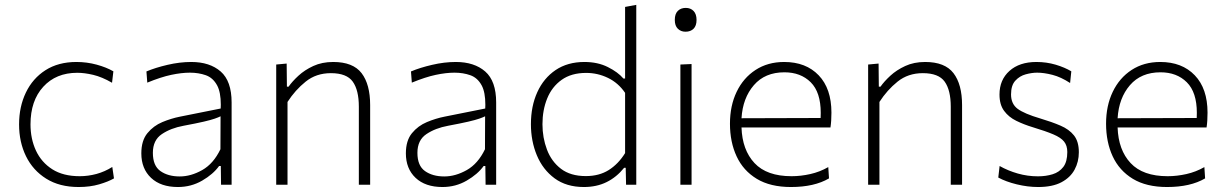

<svg xmlns="http://www.w3.org/2000/svg" viewBox="-20 -760 5040 790"><path d="M303.5 9.5Q225 9.5 170.2 -24.8Q115.5 -59 87 -117.2Q58.5 -175.5 58.5 -248Q58.5 -321 86.5 -379.2Q114.5 -437.5 167.2 -471.2Q220 -505 294.5 -505Q337.5 -505 377.8 -494Q418 -483 446.5 -466.5L441 -419.5Q399.5 -443.5 363.5 -452Q327.5 -460.5 298 -460.5Q210.5 -460.5 158 -403Q105.5 -345.5 105.5 -248.5Q105.5 -188.5 128 -140.2Q150.5 -92 195.2 -63.5Q240 -35 308 -35Q342.5 -35 376.8 -44.2Q411 -53.5 442 -73L449 -26Q425.5 -12.5 388 -1.5Q350.5 9.5 303.5 9.5Z M712 9.5Q641.5 9.5 601.5 -28.2Q561.5 -66 561.5 -129Q561.5 -181.5 586.5 -212Q611.5 -242.5 648.2 -257.8Q685 -273 720.5 -280L888 -313.5Q888.5 -321.5 888.5 -329Q888.5 -380.5 873.5 -408.5Q856.5 -440 826.8 -450.5Q797 -461 761.5 -461Q727 -461 684.5 -452Q642 -443 586 -420L582.5 -466Q619 -481.5 669.2 -493.2Q719.5 -505 767 -505Q843 -505 888 -465.8Q933 -426.5 933 -338.5V0H889.5L888.5 -77H881.5Q857 -43 811.8 -16.8Q766.5 9.5 712 9.5ZM719.5 -34Q765.5 -34 812 -60.2Q858.5 -86.5 887 -146L887.5 -281.5Q878.5 -277 863.5 -271.8Q848.5 -266.5 818.5 -259.5Q788.5 -252.5 735 -242.5Q683 -233 646 -208.2Q609 -183.5 609 -131Q609 -78 640.2 -56Q671.5 -34 719.5 -34Z M1116.5 0V-494.5L1159.5 -498.5L1160.5 -403.5H1167.5Q1182.5 -425 1208 -448.5Q1233.5 -472 1269.2 -488.5Q1305 -505 1351 -505Q1432.5 -505 1467.8 -459Q1503 -413 1503 -327.5V0H1456.5V-321Q1456.5 -389 1431.5 -424Q1406.5 -459 1341.5 -459Q1281 -459 1237.8 -424.2Q1194.5 -389.5 1163 -340.5V0Z M1800.5 9.5Q1730 9.5 1690 -28.2Q1650 -66 1650 -129Q1650 -181.5 1675 -212Q1700 -242.5 1736.8 -257.8Q1773.5 -273 1809 -280L1976.5 -313.5Q1977 -321.5 1977 -329Q1977 -380.5 1962 -408.5Q1945 -440 1915.2 -450.5Q1885.5 -461 1850 -461Q1815.5 -461 1773 -452Q1730.5 -443 1674.5 -420L1671 -466Q1707.5 -481.5 1757.8 -493.2Q1808 -505 1855.5 -505Q1931.5 -505 1976.5 -465.8Q2021.5 -426.5 2021.5 -338.5V0H1978L1977 -77H1970Q1945.5 -43 1900.2 -16.8Q1855 9.5 1800.5 9.5ZM1808 -34Q1854 -34 1900.5 -60.2Q1947 -86.5 1975.5 -146L1976 -281.5Q1967 -277 1952 -271.8Q1937 -266.5 1907 -259.5Q1877 -252.5 1823.5 -242.5Q1771.5 -233 1734.5 -208.2Q1697.5 -183.5 1697.5 -131Q1697.5 -78 1728.8 -56Q1760 -34 1808 -34Z M2382.5 9.5Q2310.5 9.5 2262 -26.2Q2213.5 -62 2189 -120.8Q2164.5 -179.5 2164.5 -249Q2164.5 -323 2190.8 -380.8Q2217 -438.5 2266.2 -471.8Q2315.5 -505 2384.5 -505Q2439.5 -505 2481.2 -484Q2523 -463 2545 -437H2552V-731.5L2598 -740V0H2556L2554.5 -69.5H2548Q2517 -31 2476 -10.8Q2435 9.5 2382.5 9.5ZM2390.5 -35.5Q2445 -35.5 2484.5 -60.2Q2524 -85 2552 -130V-378Q2524 -419 2481.5 -439.5Q2439 -460 2392 -460Q2331 -460 2291 -431.5Q2251 -403 2231.5 -355Q2212 -307 2212 -249Q2212 -193.5 2230.5 -144.5Q2249 -95.5 2288.2 -65.5Q2327.5 -35.5 2390.5 -35.5Z M2779.5 0V-494.5L2825.5 -496.5V0ZM2800.5 -629.5Q2781.5 -629.5 2769 -641.8Q2756.5 -654 2756.5 -678Q2756.5 -703 2769 -715.2Q2781.5 -727.5 2801.5 -727.5Q2821.5 -727.5 2833.8 -714.8Q2846 -702 2846 -678Q2846 -654 2833.8 -641.8Q2821.5 -629.5 2800.5 -629.5Z M3234.5 9.5Q3149.5 9.5 3093.8 -24.2Q3038 -58 3010.8 -116.8Q2983.5 -175.5 2983.5 -251Q2983.5 -325 3011 -382.2Q3038.5 -439.5 3088.8 -472.2Q3139 -505 3206.5 -505Q3296 -505 3348.5 -450.2Q3401 -395.5 3401 -296.5Q3401 -261 3397 -235.5H3031Q3034 -143 3084.5 -89Q3135 -35 3237 -35Q3275 -35 3314 -43.8Q3353 -52.5 3388 -72.5L3391 -26Q3330.5 9.5 3234.5 9.5ZM3207.5 -462.5Q3127.5 -462.5 3081.8 -409.5Q3036 -356.5 3031 -273.5L3356.5 -274.5Q3357 -283.5 3357 -295.5Q3357 -380.5 3315.8 -421.5Q3274.5 -462.5 3207.5 -462.5Z M3552 0V-494.5L3595 -498.5L3596 -403.5H3603Q3618 -425 3643.5 -448.5Q3669 -472 3704.8 -488.5Q3740.5 -505 3786.5 -505Q3868 -505 3903.2 -459Q3938.5 -413 3938.5 -327.5V0H3892V-321Q3892 -389 3867 -424Q3842 -459 3777 -459Q3716.5 -459 3673.2 -424.2Q3630 -389.5 3598.5 -340.5V0Z M4251.5 9.5Q4208.5 9.5 4163.5 -1.5Q4118.5 -12.5 4087.5 -29.5L4093 -77Q4127.5 -57.5 4167.8 -46Q4208 -34.5 4251 -34.5Q4283.5 -34.5 4311 -43Q4338.5 -51.5 4355 -73Q4371.5 -94.5 4371.5 -134.5Q4371.5 -161 4358.2 -177.5Q4345 -194 4313.8 -207.2Q4282.5 -220.5 4229.5 -236.5Q4193 -247.5 4161.8 -262.8Q4130.5 -278 4111.5 -303.8Q4092.5 -329.5 4092.5 -371Q4092.5 -431.5 4133.5 -468.2Q4174.5 -505 4244.5 -505Q4286 -505 4323.8 -493.8Q4361.5 -482.5 4388 -466.5L4383 -418.5Q4345.5 -443 4310.5 -452Q4275.5 -461 4247.5 -461Q4225.5 -461 4200.5 -454.2Q4175.5 -447.5 4157.8 -428.2Q4140 -409 4140 -371.5Q4140 -332.5 4167.2 -312.2Q4194.5 -292 4260.5 -272.5Q4307.5 -258.5 4343.2 -243.2Q4379 -228 4399 -202.8Q4419 -177.5 4419 -133.5Q4419 -94.5 4401.5 -62Q4384 -29.5 4347.2 -10Q4310.5 9.5 4251.5 9.5Z M4782 9.5Q4697 9.5 4641.2 -24.2Q4585.5 -58 4558.2 -116.8Q4531 -175.5 4531 -251Q4531 -325 4558.5 -382.2Q4586 -439.5 4636.2 -472.2Q4686.5 -505 4754 -505Q4843.5 -505 4896 -450.2Q4948.5 -395.5 4948.5 -296.5Q4948.5 -261 4944.5 -235.5H4578.5Q4581.5 -143 4632 -89Q4682.5 -35 4784.5 -35Q4822.5 -35 4861.5 -43.8Q4900.5 -52.5 4935.5 -72.5L4938.5 -26Q4878 9.5 4782 9.5ZM4755 -462.5Q4675 -462.5 4629.2 -409.5Q4583.5 -356.5 4578.5 -273.5L4904 -274.5Q4904.5 -283.5 4904.5 -295.5Q4904.5 -380.5 4863.2 -421.5Q4822 -462.5 4755 -462.5Z"/></svg>

Font: Heraclito ExtraLight
Style: Regular
Weight: 200
Designer: Kostas Bartsokas (font) & Cristiano Sobral (main changes)
Foundry: Kostas Bartsokas (font) & Cristiano Sobral (main changes)
Version: Version 1.00;July 8, 2020;FontCreator 13.0.0.2655 64-bit